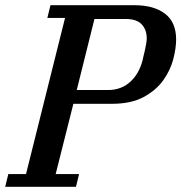

<svg xmlns="http://www.w3.org/2000/svg" viewBox="-46 -718 697 738"><path d="M-14 -49H54L204 -649H136L148 -698H471Q545 -698 588 -665.5Q631 -633 631 -566Q631 -533 620 -490.5Q609 -448 581.5 -409.5Q554 -371 506 -345Q458 -319 384 -319H236L168 -49H258L246 0H-26ZM249 -372H370Q419 -372 453.5 -402.5Q488 -433 502 -486Q503 -493 506 -504Q509 -515 511.5 -527Q514 -539 516 -550.5Q518 -562 518 -571Q518 -604 498.5 -624.5Q479 -645 438 -645H317Z"/></svg>

Font: IBM Plex Serif Medium
Style: Italic
Weight: 500
Italic angle: -14°
Designer: Mike Abbink, Paul van der Laan, Pieter van Rosmalen
Foundry: Bold Monday
Version: Version 2.5